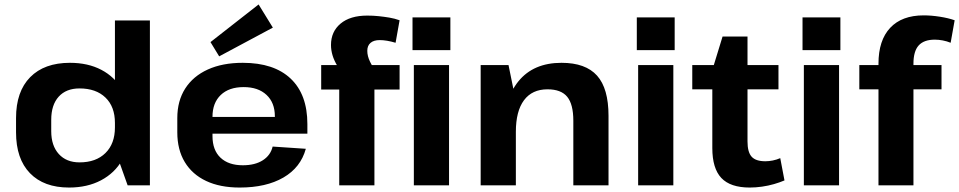

<svg xmlns="http://www.w3.org/2000/svg" viewBox="-20 -832 4306 862"><path d="M290 10Q177 10 114.5 -54.5Q52 -119 52 -238V-302Q52 -421 115.5 -485.5Q179 -550 294 -550Q375 -550 435 -518.5Q495 -487 528.5 -429Q562 -371 562 -291V-252Q562 -172 528.5 -113.5Q495 -55 433.5 -22.5Q372 10 290 10ZM337 -103Q411 -103 453.5 -145Q496 -187 496 -260V-280Q496 -353 453.5 -394Q411 -435 337 -435Q277 -435 243.5 -398Q210 -361 210 -294V-243Q210 -178 244 -140.5Q278 -103 337 -103ZM496 -160V-740H653V0H553Z M1056 10Q968 10 905.5 -19.5Q843 -49 809.5 -104.5Q776 -160 776 -238V-302Q776 -379 811.5 -434.5Q847 -490 913 -520Q979 -550 1070 -550Q1210 -550 1285 -479Q1360 -408 1360 -275V-232H905V-307H1236L1214 -279V-310Q1214 -371 1176.5 -406Q1139 -441 1074 -441Q1008 -441 971 -405.5Q934 -370 934 -308V-221Q934 -158 970 -124Q1006 -90 1070 -90Q1125 -90 1160 -112.5Q1195 -135 1204 -174L1353 -164Q1330 -80 1252.5 -35Q1175 10 1056 10ZM1205 -708 964 -579 925 -643 1141 -812Z M1503 -430H1422V-540H1566L1536 -479Q1511 -509 1495.5 -534.5Q1480 -560 1473 -583.5Q1466 -607 1466 -630Q1466 -690 1509 -726Q1552 -762 1629 -762Q1655 -762 1679.5 -759.5Q1704 -757 1728 -753Q1752 -749 1774 -741L1756 -640Q1736 -646 1718 -649Q1700 -652 1685 -652Q1658 -652 1643.5 -639.5Q1629 -627 1629 -604Q1629 -580 1641.5 -554.5Q1654 -529 1678 -495L1583 -540H1774V-430H1661V0H1503ZM1996 -540V0H1838V-540ZM2002 -754V-607H1832V-754Z M2554 -290Q2554 -364 2526.5 -397.5Q2499 -431 2438 -431Q2369 -431 2332.5 -382Q2296 -333 2296 -240L2240 -159V-228Q2240 -384 2307.5 -467Q2375 -550 2501 -550Q2609 -550 2660.5 -492.5Q2712 -435 2712 -312V0H2554ZM2138 -540H2263L2296 -378V0H2138Z M3003 -540V0H2845V-540ZM3009 -754V-607H2839V-754Z M3346 10Q3259 10 3218.5 -33Q3178 -76 3178 -167V-518L3224 -668H3336V-197Q3336 -149 3354.5 -128.5Q3373 -108 3416 -108Q3432 -108 3449.5 -111.5Q3467 -115 3483 -122L3502 -22Q3481 -13 3455 -5.5Q3429 2 3401 6Q3373 10 3346 10ZM3088 -540H3475V-431H3088Z M3747 -540V0H3589V-540ZM3753 -754V-607H3583V-754Z M3924 -546Q3924 -651 3976.5 -707Q4029 -763 4127 -763Q4161 -763 4199.5 -757Q4238 -751 4266 -741L4248 -640Q4231 -647 4212.5 -650.5Q4194 -654 4177 -654Q4128 -654 4104.5 -628Q4081 -602 4081 -546V0H3924ZM3838 -540H4207V-431H3838Z"/></svg>

Font: Pathway Extreme 28pt
Style: Bold
Weight: 700
Designer: Eduardo Rodriguez Tunni
Foundry: Eduardo Rodriguez Tunni
Version: Version 1.001;gftools[0.9.26]